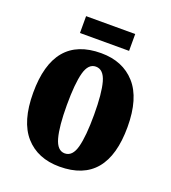

<svg xmlns="http://www.w3.org/2000/svg" viewBox="-129 -783 791 889"><g transform="rotate(20 266.5 -338.5)"><path d="M265 10Q157 10 95.5 -59.5Q34 -129 34 -270Q34 -550 268 -550Q375 -550 437 -480.5Q499 -411 499 -270Q499 10 265 10ZM267 -56Q305 -56 319.5 -110.5Q334 -165 334 -270Q334 -376 319 -429.5Q304 -483 266 -483Q229 -483 214.5 -429.5Q200 -376 200 -270Q200 -165 215 -110.5Q230 -56 267 -56ZM143 -604V-687H385V-604Z"/></g></svg>

Font: Noto Serif Lao ExtraCondensed Black
Style: Regular
Weight: 900
Width: 2
Designer: Monotype Design Team
Foundry: Monotype Imaging Inc.
Version: Version 2.003; ttfautohint (v1.8.4.7-5d5b)